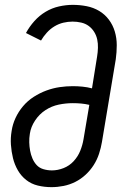

<svg xmlns="http://www.w3.org/2000/svg" viewBox="-20 -763 515 791"><path d="M192 8Q163 8 136 1.5Q109 -5 88 -21.5Q67 -38 53.5 -61.5Q40 -85 33.5 -111.5Q27 -138 25 -166.5Q23 -195 28 -224Q32 -251 44 -277Q56 -303 75 -325.5Q94 -348 119 -364Q144 -380 171 -390Q198 -400 225.5 -404Q253 -408 280 -408Q300 -408 320 -406Q340 -404 359 -399L380 -530Q383 -548 383.5 -566Q384 -584 380.5 -600.5Q377 -617 368 -631.5Q359 -646 345.5 -656Q332 -666 314.5 -670Q297 -674 279 -674Q260 -674 241 -669.5Q222 -665 204.5 -654.5Q187 -644 173 -628.5Q159 -613 149 -596L87 -627Q101 -653 121.5 -676Q142 -699 168 -714.5Q194 -730 223 -736.5Q252 -743 280 -743Q309 -743 337 -737.5Q365 -732 388.5 -718Q412 -704 428.5 -682Q445 -660 453 -633Q461 -606 461 -577Q461 -548 457 -519L400 -178Q396 -154 388 -129.5Q380 -105 366 -83Q352 -61 332.5 -43Q313 -25 290 -13.5Q267 -2 242 3Q217 8 192 8ZM194 -61Q218 -61 242 -70.5Q266 -80 283.5 -99Q301 -118 310.5 -141.5Q320 -165 324 -189L348 -331Q331 -335 314 -336.5Q297 -338 280 -338Q251 -338 222 -332Q193 -326 167.5 -309.5Q142 -293 124.5 -266.5Q107 -240 103 -212Q100 -194 100.5 -176.5Q101 -159 104 -142.5Q107 -126 113.5 -110.5Q120 -95 131 -83Q142 -71 159 -66Q176 -61 194 -61Z"/></svg>

Font: Iosevka QP
Style: Italic
Weight: 400
Italic angle: -9°
Designer: Belleve Invis
Foundry: Belleve Invis
Version: Version 20.0.0; ttfautohint (v1.8.4)